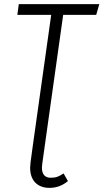

<svg xmlns="http://www.w3.org/2000/svg" viewBox="-20 -705 501 930"><path d="M185 86Q183 100 183 106Q183 156 226 156Q245 156 258.5 151Q272 146 288 135L309 172Q270 205 220 205Q176 205 151 179.5Q126 154 126 107Q126 99 128 81L139 0L228 -633H64L71 -685H461L446 -633H286L197 0Z"/></svg>

Font: Fira Sans Extra Condensed Light
Style: Italic
Weight: 300
Width: 3
Italic angle: -8°
Designer: Carrois Corporate & Edenspiekermann AG
Foundry: Carrois Corporate GbR & Edenspiekermann AG
Version: Version 4.203